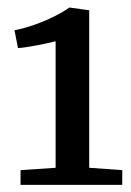

<svg xmlns="http://www.w3.org/2000/svg" viewBox="-20 -926 358 523"><path d="M131.5 -469V-813.5Q122 -811 101.8 -806.8Q81.5 -802.5 60.5 -799Q39.5 -795.5 29 -795L19.5 -843.5Q47 -849 75.2 -859Q103.5 -869 128.2 -881.5Q153 -894 169 -905.5L223 -898V-469L313 -462.5V-422.5H36V-462.5Z"/></svg>

Font: Merriweather 20pt
Style: Regular
Weight: 400
Version: Version 2.100